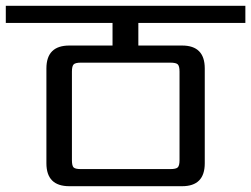

<svg xmlns="http://www.w3.org/2000/svg" viewBox="-40 -642 866 662"><path d="M579 -90V-395Q579 -414 573 -420Q567 -426 547 -426H239Q220 -426 214 -420Q208 -414 208 -395V-90Q208 -70 214 -64.5Q220 -59 239 -59H547Q567 -59 573 -65Q579 -71 579 -90ZM806 -563H437V-485H588Q666 -485 666 -406V-79Q666 0 588 0H199Q120 0 120 -79V-406Q120 -485 199 -485H348V-563H-20V-622H806Z"/></svg>

Font: Sarpanch
Style: Regular
Weight: 400
Designer: Manushi Parikh (Devanagari and Latin), Jyotish Sonowal (Devanagari)
Foundry: Indian Type Foundry
Version: Version 2.004;PS 1.0;hotconv 1.0.78;makeotf.lib2.5.61930; tt